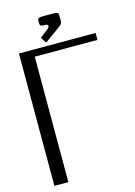

<svg xmlns="http://www.w3.org/2000/svg" viewBox="-141 -1036 781 1109"><g transform="rotate(-15 250.0 -481.5)"><path d="M323.7 -942.9V-911.6Q323.7 -901.4 320.8 -895.8Q317.9 -890.1 310.1 -884.3L210 -811.5L187.5 -846.7L239.3 -886.2Q247.6 -894.5 247.6 -900.9Q247.6 -911.6 230 -911.6Q209.5 -911.6 204.1 -915.8Q198.7 -919.9 198.7 -932.1V-942.9Q198.7 -948.2 199.2 -950.7Q199.7 -953.1 202.4 -956.8Q205.1 -960.4 211.9 -961.9Q218.8 -963.4 230 -963.4H292.5Q307.6 -963.4 314.5 -960.7Q321.3 -958 322.5 -954.6Q323.7 -951.2 323.7 -942.9ZM500 -791.5V-750H125V0H41.5V-791.5Z"/></g></svg>

Font: Gputeks
Style: Regular
Weight: 500
Version: Version 0.9